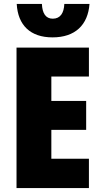

<svg xmlns="http://www.w3.org/2000/svg" viewBox="-20 -956 515 976"><path d="M247 -766C362 -766 427 -829 435 -936H307C305 -890 287 -861 248 -861C212 -861 195 -889 193 -936H65C71 -828 134 -766 247 -766ZM432 0V-149H241V-296H418V-443H241V-567H432V-714H64V0Z"/></svg>

Font: Noto Sans Condensed Black
Style: Regular
Weight: 900
Width: 3
Designer: Monotype Design Team
Foundry: Monotype Imaging Inc.
Version: Version 2.013